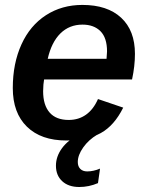

<svg xmlns="http://www.w3.org/2000/svg" viewBox="-20 -558 596 776"><path d="M158.2 -236.8Q154.8 -219.7 154.3 -189.5Q154.3 -133.3 180.4 -103.3Q206.5 -73.2 257.8 -73.2Q297.9 -73.2 327.9 -94.7Q357.9 -116.2 376 -157.7L478 -123Q441.9 -50.3 387.5 -20.3Q333 9.8 248 9.8Q146 9.8 88.9 -45.9Q31.7 -101.6 31.7 -202.1Q31.7 -301.8 66.9 -378.9Q101.6 -455.1 165.8 -496.6Q230 -538.1 313 -538.1Q414.1 -538.1 469.7 -486.3Q525.4 -434.6 525.4 -340.3Q525.4 -291 513.7 -236.8ZM172.9 -320.3H410.6L412.6 -350.1Q412.6 -405.3 386 -431.9Q359.4 -458.5 313.5 -458.5Q260.3 -458.5 224.1 -422.9Q188 -387.2 172.9 -320.3ZM300.3 197.8Q256.8 197.8 231.4 174.3Q206.1 150.9 206.1 111.8Q206.1 74.7 230.2 41.5Q254.4 8.3 298.3 -13.7H373Q338.4 6.8 316.4 37.8Q294.4 68.8 294.4 96.7Q294.4 114.7 304.7 124.8Q314.9 134.8 332.5 134.8Q357.4 134.8 384.3 123.5L376 182.1Q339.4 197.8 300.3 197.8Z"/></svg>

Font: Arimo SemiBold
Style: Italic
Weight: 600
Italic angle: -12°
Version: Version 1.33